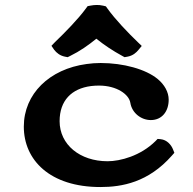

<svg xmlns="http://www.w3.org/2000/svg" viewBox="-20 -744 780 774"><path d="M406.9 -718.4 396 -721.1C377.5 -725.5 360 -724.2 345.1 -721.4L333.2 -719.2L326.7 -710.3C294.9 -666.8 242.3 -613.2 201.1 -573.7L187.4 -559.3L198.5 -543.1C207.8 -531.1 221.9 -519.4 241.8 -515.6L252.7 -513.5L262.3 -518.2C302.2 -537.7 336.4 -561.8 368.4 -588C399.2 -563 435 -539.2 472.3 -518.9L482.1 -513.5L493.5 -515.5C516.1 -519.4 529.8 -532.6 537.9 -542.5L551.4 -558.8L535.9 -573.7C494.9 -613.1 444.7 -665.5 412.8 -710.1ZM682.9 -128 677.2 -142.3C670.4 -159.4 653.4 -180.5 627.3 -182.9L615.4 -184L607 -175.4C546.8 -115.5 464.5 -94 413.7 -94C302.2 -94 220.3 -161 220.3 -255.5C220.3 -338.8 268.8 -387.1 347.1 -397.1C357.1 -398.3 367.7 -399 378.9 -399C451 -399 500 -363.4 505.4 -329.6C511.9 -288.7 548.7 -260 588 -260C633.6 -260 660 -295.8 660 -342C660 -373 642.9 -402.8 616 -425.2C567.6 -465.4 476.7 -490 385.9 -490C366.5 -490 347.4 -488.6 328.8 -485.9C179.2 -465.7 76 -365.5 76 -233.5C76 -99 181.1 10 384.7 10C472.3 10 577.9 -9 672.7 -116.5Z"/></svg>

Font: Linux Libertine Mono O 
Style: Mono Bold
Weight: 400
Designer: Philipp H. Poll
Foundry: Philipp H. Poll
Version: Version 5.1.7